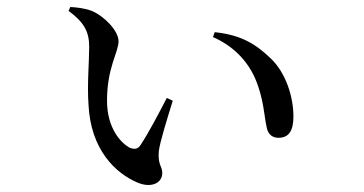

<svg xmlns="http://www.w3.org/2000/svg" viewBox="-20 -522 1040 549"><path d="M235 -388C235 -343 229 -282 233 -224C239 -92 312 -26 373 0C413 17 444 1 444 -27C444 -48 431 -49 434 -89C437 -115 457 -179 474 -234L457 -242C432 -194 405 -142 381 -106C373 -95 364 -95 352 -99C325 -113 286 -156 286 -234C286 -329 319 -373 319 -404C319 -434 278 -476 242 -491C224 -498 200 -501 181 -502L176 -491C222 -457 235 -430 235 -388ZM589 -416C646 -391 686 -350 709 -299C735 -239 735 -189 743 -156C747 -136 761 -128 776 -128C806 -128 819 -148 819 -189C819 -244 798 -314 753 -356C712 -395 671 -422 594 -430Z"/></svg>

Font: Noto Serif CJK SC Medium
Style: Regular
Weight: 500
Designer: Ryoko NISHIZUKA 西塚涼子 (kana & ideographs); Frank Grießhammer (Latin, Greek & Cyrillic); Wenlong ZHANG 张文龙 (bopomofo); San
Foundry: Adobe
Version: Version 2.001;hotconv 1.1.0;makeotfexe 2.6.0